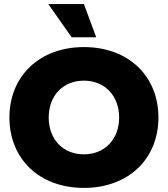

<svg xmlns="http://www.w3.org/2000/svg" viewBox="-20 -908 820 938"><path d="M390 10C610 10 754 -134 754 -334C754 -534 610 -678 390 -678C171 -678 26 -534 26 -334C26 -134 170 10 390 10ZM390 -154C289 -154 218 -226 218 -334C218 -442 289 -514 390 -514C490 -514 562 -442 562 -334C562 -226 490 -154 390 -154ZM450 -726 390 -888H216L330 -726Z"/></svg>

Font: Gantari Black
Style: Regular
Weight: 900
Designer: Anugrah Pasau
Foundry: Lafontype
Version: Version 1.000